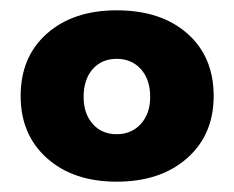

<svg xmlns="http://www.w3.org/2000/svg" viewBox="-20 -806 454 372"><path d="M394 -620Q394 -545 342.5 -499.5Q291 -454 206 -454Q122 -454 71 -499.5Q20 -545 20 -620Q20 -696 71 -741Q122 -786 206 -786Q292 -786 343 -741Q394 -696 394 -620ZM142 -618Q142 -586 159.5 -566Q177 -546 206 -546Q235 -546 253 -566Q271 -586 271 -618Q271 -652 253 -672Q235 -692 206 -692Q177 -692 159.5 -672Q142 -652 142 -618Z"/></svg>

Font: Montserrat arm2
Style: Bold
Weight: 700
Designer: Julieta Ulanovsky
Foundry: Julieta Ulanovsky
Version: Version 6.000